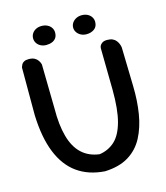

<svg xmlns="http://www.w3.org/2000/svg" viewBox="-117 -885 843 977"><g transform="rotate(-15 304.0 -396.0)"><path d="M315 3Q229 -3 170 -45.5Q111 -88 79 -168Q47 -248 43 -366V-616Q43 -616 44.5 -621Q46 -626 49.5 -632.5Q53 -639 62 -644Q71 -649 86 -649Q106 -649 117.5 -642.5Q129 -636 135 -627Q141 -618 143 -611.5Q145 -605 145 -605L149 -371Q148 -286 165 -224.5Q182 -163 218.5 -129Q255 -95 311 -88Q358 -95 391.5 -125.5Q425 -156 442.5 -220Q460 -284 459 -389L456 -602Q456 -602 456 -608Q456 -614 459.5 -621Q463 -628 472 -634Q481 -640 498 -640Q515 -640 526.5 -634.5Q538 -629 544.5 -620.5Q551 -612 554.5 -603.5Q558 -595 559 -589Q560 -583 560 -583L565 -378Q567 -301 556 -233.5Q545 -166 517.5 -113.5Q490 -61 440.5 -30.5Q391 0 315 3ZM405 -695Q389 -695 376 -701.5Q363 -708 355 -719.5Q347 -731 347 -745Q347 -759 355 -770.5Q363 -782 376 -788.5Q389 -795 405 -795Q422 -795 435 -788.5Q448 -782 455.5 -770.5Q463 -759 463 -745Q463 -720 446 -707.5Q429 -695 405 -695ZM193 -695Q177 -695 164 -701.5Q151 -708 143.5 -719.5Q136 -731 136 -745Q136 -759 143.5 -770.5Q151 -782 164 -788.5Q177 -795 193 -795Q210 -795 223.5 -788.5Q237 -782 244.5 -770.5Q252 -759 252 -745Q252 -728 244.5 -717Q237 -706 223.5 -700.5Q210 -695 193 -695Z"/></g></svg>

Font: Sour Gummy
Style: Regular
Weight: 400
Designer: Stefie Justprince
Foundry: Eifetstype
Version: Version 1.000